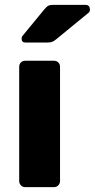

<svg xmlns="http://www.w3.org/2000/svg" viewBox="-20 -770 390 790"><path d="M84 0Q73 0 66 -7.5Q59 -15 59 -25V-495Q59 -506 66 -513Q73 -520 84 -520H202Q213 -520 220 -513Q227 -506 227 -495V-25Q227 -15 220 -7.5Q213 0 202 0ZM85 -595Q69 -595 69 -611Q69 -619 74 -624L162 -731Q172 -743 179 -746.5Q186 -750 199 -750H331Q350 -750 350 -730Q350 -723 345 -718L212 -609Q204 -602 196 -598.5Q188 -595 174 -595Z"/></svg>

Font: DVN-Rubik
Style: Bold
Weight: 700
Designer: Hubert and Fischer
Foundry: Hubert & Fischer
Version: Version 2.102